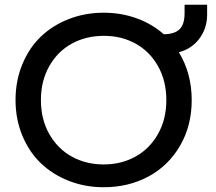

<svg xmlns="http://www.w3.org/2000/svg" viewBox="-20 -767 902 802"><path d="M413.1 15.1Q335.4 15.1 267.6 -11.5Q199.7 -38.1 150.6 -85.2Q101.6 -132.3 73.2 -200.7Q44.9 -269 44.9 -349.1Q44.9 -429.7 73.2 -498.3Q101.6 -566.9 150.6 -614Q199.7 -661.1 267.6 -687.5Q335.4 -713.9 413.1 -713.9Q485.8 -713.9 550.3 -690.7Q614.7 -667.5 664.1 -624Q710 -624.5 730.5 -645.3Q751 -666 751 -710.9V-747.1H845.2V-706.1Q845.2 -649.4 813.2 -606.2Q781.2 -563 727.1 -548.8Q780.8 -460.4 780.8 -349.1Q780.8 -242.2 732.4 -158.7Q684.1 -75.2 600.6 -30Q517.1 15.1 413.1 15.1ZM674.8 -349.1Q674.8 -429.2 639.9 -491Q605 -552.7 545.7 -585.2Q486.3 -617.7 413.1 -617.2Q339.4 -617.2 280 -584.7Q220.7 -552.2 185.8 -490.7Q150.9 -429.2 150.9 -349.1Q150.9 -268.1 186.3 -206.3Q221.7 -144.5 281 -112.3Q340.3 -80.1 413.1 -80.1Q485.8 -80.1 544.9 -112.3Q604 -144.5 639.4 -206.3Q674.8 -268.1 674.8 -349.1Z"/></svg>

Font: Prompt
Style: Regular
Weight: 400
Designer: Katatrad Team
Foundry: CadsonDemak
Version: Version 1.000;PS 001.000;hotconv 1.0.88;makeotf.lib2.5.64775